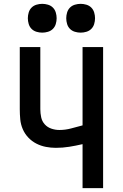

<svg xmlns="http://www.w3.org/2000/svg" viewBox="-20 -980 640 1000"><path d="M410 0V-229Q410 -229 410 -229Q410 -229 409 -229Q375 -221 340.5 -215.5Q306 -210 271 -210Q245 -210 219 -215Q193 -220 169.5 -232Q146 -244 127.5 -263.5Q109 -283 98.5 -307.5Q88 -332 85.5 -358.5Q83 -385 83 -411V-735H190V-411Q190 -390 194.5 -369Q199 -348 213 -332.5Q227 -317 247.5 -310Q268 -303 289 -303Q320 -303 350 -311Q380 -319 410 -327V-735H517V0ZM400 -810Q385 -810 370 -814.5Q355 -819 344.5 -829.5Q334 -840 329.5 -855Q325 -870 325 -885Q325 -900 329.5 -915Q334 -930 344.5 -940.5Q355 -951 370 -955.5Q385 -960 400 -960Q415 -960 430 -955.5Q445 -951 455.5 -940.5Q466 -930 470.5 -915Q475 -900 475 -885Q475 -870 470.5 -855Q466 -840 455.5 -829.5Q445 -819 430 -814.5Q415 -810 400 -810ZM200 -810Q185 -810 170 -814.5Q155 -819 144.5 -829.5Q134 -840 129.5 -855Q125 -870 125 -885Q125 -900 129.5 -915Q134 -930 144.5 -940.5Q155 -951 170 -955.5Q185 -960 200 -960Q215 -960 230 -955.5Q245 -951 255.5 -940.5Q266 -930 270.5 -915Q275 -900 275 -885Q275 -870 270.5 -855Q266 -840 255.5 -829.5Q245 -819 230 -814.5Q215 -810 200 -810Z"/></svg>

Font: Zed Mono Semibold Extended
Style: Regular
Weight: 600
Width: 7
Monospace: yes
Designer: Belleve Invis
Foundry: Belleve Invis
Version: Version 1.0.0; ttfautohint (v1.8.4)